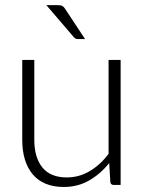

<svg xmlns="http://www.w3.org/2000/svg" viewBox="-20 -736 581 764"><path d="M116.5 -497.5V-179.5Q116.5 -109.5 148.5 -69.8Q180.5 -30 246 -30Q294.5 -30 336.5 -54.8Q378.5 -79.5 412 -123.5V-497.5H460V0H433.5Q419.5 0 419 -13L414.5 -87Q380 -44 334.8 -18Q289.5 8 234 8Q192.5 8 161.5 -5Q130.5 -18 110 -42.5Q89.5 -67 79 -101.5Q68.5 -136 68.5 -179.5V-497.5ZM210.5 -715.5Q222.5 -715.5 228.5 -712Q234.5 -708.5 240 -699.5L318.5 -580.5H291.5Q285.5 -580.5 281.2 -582.2Q277 -584 273 -589L164.5 -715.5Z"/></svg>

Font: Lato TR Light
Style: Regular
Weight: 300
Designer: Lukasz Dziedzic
Foundry: Lukasz Dziedzic
Version: Version 1.104 2013